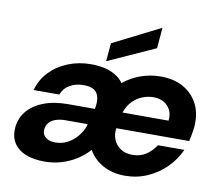

<svg xmlns="http://www.w3.org/2000/svg" viewBox="-82 -854 1119 966"><g transform="rotate(10 477.0 -371.0)"><path d="M204 12Q146 12 107 -4Q68 -20 48 -49.5Q28 -79 29 -119Q30 -172 60 -211Q90 -250 144 -271.5Q198 -293 271 -293H408Q415 -328 409.5 -352.5Q404 -377 385 -389Q366 -401 331 -401Q293 -401 262.5 -384Q232 -367 219 -333H88Q103 -388 141 -427.5Q179 -467 233.5 -489Q288 -511 350 -511Q390 -511 421.5 -503.5Q453 -496 477.5 -481Q502 -466 517 -444Q556 -476 604.5 -493.5Q653 -511 707 -511Q774 -511 821.5 -484.5Q869 -458 894 -412Q919 -366 917 -306Q917 -291 914 -272Q911 -253 908 -237.5Q905 -222 903 -216H531Q526 -185 537 -158Q548 -131 572.5 -114.5Q597 -98 633 -98Q675 -98 704.5 -118.5Q734 -139 752 -168H887Q865 -118 824.5 -77Q784 -36 730 -12Q676 12 615 12Q550 12 501.5 -15Q453 -42 428 -87Q401 -57 365.5 -34.5Q330 -12 289 0Q248 12 204 12ZM240 -92Q274 -92 302 -106.5Q330 -121 351 -146Q372 -171 384 -202L385 -211H272Q243 -211 221 -203Q199 -195 187 -179.5Q175 -164 175 -143Q174 -128 182.5 -116Q191 -104 206 -98Q221 -92 240 -92ZM548 -299H783Q787 -331 775.5 -353.5Q764 -376 742 -389Q720 -402 689 -402Q659 -402 631 -390.5Q603 -379 581.5 -356.5Q560 -334 548 -299ZM422 -539 430 -632 672 -754 663 -648Z"/></g></svg>

Font: DM Sans 20pt
Style: Bold Italic
Weight: 700
Italic angle: -10°
Version: Version 4.004;gftools[0.9.30]